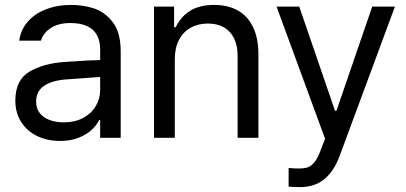

<svg xmlns="http://www.w3.org/2000/svg" viewBox="-20 -557 1642 776"><path d="M306.6 -240.2 251 -236.3Q191.4 -232.4 158.7 -210.4Q126 -188.5 126 -146.5Q126 -119.1 140.1 -100.6Q154.3 -82 179.7 -72.3Q205.1 -62.5 237.3 -62.5Q283.2 -62.5 316.4 -80.6Q349.6 -98.6 367.2 -128.4Q384.8 -158.2 384.8 -192.4V-357.4Q384.8 -391.6 371.6 -415.5Q358.4 -439.5 331.5 -451.7Q304.7 -463.9 264.6 -463.9Q216.8 -463.9 186 -444.3Q155.3 -424.8 145.5 -392.6H57.6Q63.5 -435.5 91.3 -468.3Q119.1 -501 165 -519Q210.9 -537.1 268.6 -537.1Q314.5 -537.1 358.4 -523.4Q402.3 -509.8 435.1 -468.3Q467.8 -426.8 467.8 -349.6V0H384.8V-72.3H380.9Q371.1 -51.8 351.1 -32.7Q331.1 -13.7 298.3 -0.5Q265.6 12.7 222.7 12.7Q171.9 12.7 130.9 -6.8Q89.8 -26.4 65.9 -63.5Q42 -100.6 42 -150.4Q42 -233.4 98.6 -267.1Q155.3 -300.8 241.2 -306.6Q251 -307.6 335 -312.5L390.6 -314.5L391.6 -246.1Q382.8 -246.1 306.6 -240.2Z M686.5 0H602.5V-530.3H683.6V-447.3H690.4Q710.9 -490.2 749 -513.7Q787.1 -537.1 845.7 -537.1Q900.4 -537.1 940.4 -515.1Q980.5 -493.2 1002.4 -448.2Q1024.4 -403.3 1024.4 -336.9V0H940.4V-331.1Q940.4 -372.1 926.3 -401.4Q912.1 -430.7 885.3 -446.3Q858.4 -461.9 820.3 -461.9Q781.2 -461.9 751 -445.3Q720.7 -428.7 703.6 -396Q686.5 -363.3 686.5 -318.4Z M1146.5 197.3V122.1L1162.1 123Q1169.9 124 1187.5 124Q1209 124 1223.1 119.6Q1237.3 115.2 1251.5 97.7Q1265.6 80.1 1278.3 43.9L1293.9 3.9L1097.7 -530.3H1189.5L1334 -109.4H1339.8L1484.4 -530.3H1576.2L1351.6 76.2Q1328.1 137.7 1289.1 168.5Q1250 199.2 1193.4 199.2Q1168 199.2 1146.5 197.3Z"/></svg>

Font: WEMIX Pretendard Variable
Style: Regular
Weight: 400
Designer: Base glyphs from Inter by Rasmus Andersson; Hangeul glyphs from Noto Sans CJK(Source Han Sans) by Jang Soo-young and Kan
Foundry: Kil Hyung-jin
Version: Version 1.000;Glyphs 3.2 (3208)